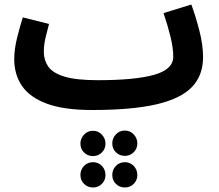

<svg xmlns="http://www.w3.org/2000/svg" viewBox="-20 -466 969 850"><path d="M388 21Q263 21 187.5 -7Q112 -35 77.5 -85.5Q43 -136 43 -204Q43 -248 56 -300Q69 -352 81 -389L197 -360Q189 -331 181.5 -299Q174 -267 174 -236Q174 -200 193.5 -171.5Q213 -143 265 -127Q317 -111 413 -111V-110V-111Q579 -111 663 -135Q747 -159 747 -215Q747 -254 734.5 -304.5Q722 -355 704 -408L827 -446Q846 -395 862.5 -331Q879 -267 879 -213Q879 -132 829.5 -80.5Q780 -29 672 -4Q564 21 388 21ZM533 224Q509 224 493 208Q477 192 477 169Q477 146 493 129Q509 112 533 112Q556 112 572 129Q588 146 588 169Q588 192 572 208Q556 224 533 224ZM392 225Q368 225 352 209Q336 193 336 170Q336 147 352 130Q368 113 392 113Q415 113 431 130Q447 147 447 170Q447 193 431 209Q415 225 392 225ZM533 364Q509 364 493 348Q477 332 477 309Q477 285 493 268.5Q509 252 533 252Q556 252 572 268.5Q588 285 588 309Q588 332 572 348Q556 364 533 364ZM392 364Q368 364 352 348Q336 332 336 309Q336 285 352 268.5Q368 252 392 252Q415 252 431 268.5Q447 285 447 309Q447 332 431 348Q415 364 392 364Z"/></svg>

Font: Noto Sans Arabic Cond
Style: Bold
Weight: 700
Width: 3
Designer: Monotype Design Team, Nadine Chahine, Nizar Qandah and Khaled Hosny
Foundry: Monotype Imaging Inc.
Version: Version 2.012; ttfautohint (v1.8.4.7-5d5b)